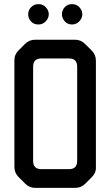

<svg xmlns="http://www.w3.org/2000/svg" viewBox="-20 -904 536 933"><path d="M70 -44 103 -11Q123 9 152 9H345Q374 9 394 -11L426 -43Q448 -65 446 -93V-609Q446 -638 426 -658L394 -690Q373 -711 345 -711H151Q122 -711 102 -691L70 -659Q49 -638 50 -609V-93Q50 -64 70 -44ZM141 -122V-580Q141 -620 181 -620H315Q355 -620 355 -580V-122Q355 -82 315 -82H181Q141 -82 141 -122ZM167 -785Q188 -785 202.5 -800.5Q217 -816 217 -835Q217 -853 203 -868.5Q189 -884 167 -884Q146 -884 131.5 -869.5Q117 -855 117 -835Q117 -815 130.5 -800Q144 -785 167 -785ZM330 -785Q351 -785 365.5 -800.5Q380 -816 380 -835Q380 -853 366 -868.5Q352 -884 330 -884Q309 -884 295 -869.5Q281 -855 281 -835Q281 -816 294.5 -800.5Q308 -785 330 -785Z"/></svg>

Font: WDXL Lubrifont SC
Style: Regular
Weight: 400
Designer: [WDXL Lubrifont] Copyright 2020-2022 (c) NightFurySL2001, Skr-ZERO; [ZCOOL QingKe HuangYou] Copyright 2018-2022 (c) The 
Version: Version 2.001;hotconv 1.1.1;makeotfexe 2.6.0